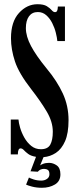

<svg xmlns="http://www.w3.org/2000/svg" viewBox="-20 -731 371 909"><path d="M178.5 158Q153 158 132 152.5Q111 147 103.5 143L117 109.5Q122.5 113 139.2 118.5Q156 124 175.5 124Q191 124 202.5 116Q214 108 214 94Q214 78.5 206.5 73.5Q199 68.5 188.5 68.5Q170 68.5 159 82L124.5 80L150.5 11.5Q126.5 7.5 113.5 -2.2Q100.5 -12 93 -20.2Q85.5 -28.5 77.5 -28.5Q64.5 -28.5 64.5 0H31V-165H67.5Q68.5 -150 75.2 -126.5Q82 -103 95.2 -79.5Q108.5 -56 128 -40.2Q147.5 -24.5 173.5 -24.5Q206 -24.5 218 -46.2Q230 -68 230 -107.5Q230 -154.5 201 -203.2Q172 -252 128 -308.5Q69.5 -383.5 50.8 -440.2Q32 -497 32 -550Q32 -628 69.8 -669.5Q107.5 -711 157.5 -711Q186.5 -711 201.5 -701.8Q216.5 -692.5 224.5 -683Q232.5 -673.5 240.5 -673.5Q247 -673.5 250.2 -679.2Q253.5 -685 254 -700H287.5V-536.5H251.5Q250 -553 244.2 -576.2Q238.5 -599.5 227.2 -621.8Q216 -644 199 -659Q182 -674 159 -674Q132 -674 117.2 -653.8Q102.5 -633.5 102.5 -598Q102.5 -559 126.8 -513.2Q151 -467.5 201 -406.5Q250.5 -347 277.5 -288.2Q304.5 -229.5 304.5 -162Q304.5 -100 288 -62.5Q271.5 -25 244.5 -7.2Q217.5 10.5 186 13L169.5 53Q171.5 49.5 183.8 44.8Q196 40 212.5 40Q231.5 40 248.8 52.2Q266 64.5 266 94.5Q266 127 240 142.5Q214 158 178.5 158Z"/></svg>

Font: Imbue 10pt SemiBold
Style: Regular
Weight: 600
Designer: Tyler Finck
Foundry: Etcetera Type Company
Version: Version 1.102; ttfautohint (v1.8.3)